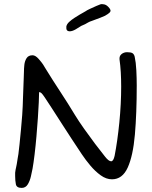

<svg xmlns="http://www.w3.org/2000/svg" viewBox="-20 -923 743 938"><path d="M86 -5Q61 -5 57.5 -23Q54 -41 54 -63V-79L56 -93Q57 -99 59 -107Q61 -115 62 -122Q64 -137 66.5 -150.5Q69 -164 70 -171Q72 -186 75.5 -219Q79 -252 82.5 -290.5Q86 -329 88.5 -361Q91 -393 91 -405Q91 -411 92 -435.5Q93 -460 94 -489.5Q95 -519 96 -543Q97 -567 97 -573Q97 -588 99 -606.5Q101 -625 110 -639Q119 -653 139 -653Q153 -653 168.5 -635.5Q184 -618 191 -607Q195 -600 198.5 -594.5Q202 -589 205 -584Q237 -532 274.5 -475Q312 -418 347 -360Q364 -332 390.5 -294.5Q417 -257 444.5 -220.5Q472 -184 493 -158Q511 -135 523 -135Q534 -135 540 -162Q554 -234 563 -324.5Q572 -415 572 -500Q572 -537 570 -570.5Q568 -604 564 -632Q562 -649 573.5 -658.5Q585 -668 601 -668Q620 -668 627.5 -663Q635 -658 638 -646Q644 -619 646 -580Q648 -541 648 -506Q648 -369 639 -265.5Q630 -162 604 -104.5Q578 -47 527 -47Q499 -47 472 -66.5Q445 -86 421.5 -114Q398 -142 380 -169Q324 -253 288.5 -308.5Q253 -364 231.5 -397Q210 -430 199 -446.5Q188 -463 182.5 -468Q177 -473 171 -473Q171 -457 169.5 -423.5Q168 -390 165 -346Q162 -302 158 -256Q154 -210 149 -168.5Q144 -127 139 -99Q136 -84 131 -61.5Q126 -39 115.5 -22Q105 -5 86 -5ZM320 -770Q312 -770 307.5 -775Q303 -780 304 -793Q306 -805 318 -816Q330 -827 345 -836.5Q360 -846 370 -852Q378 -857 385 -860.5Q392 -864 398 -868Q403 -872 419 -879.5Q435 -887 451 -894Q467 -901 471 -902Q474 -903 477 -903Q481 -903 486 -902Q498 -901 509.5 -889Q521 -877 520 -869Q519 -865 514 -860Q512 -859 510.5 -857.5Q509 -856 506 -854L493 -846Q489 -844 470.5 -836.5Q452 -829 429 -821Q419 -818 411 -813.5Q403 -809 396 -805Q388 -801 381.5 -798.5Q375 -796 373 -794Q366 -789 349.5 -779.5Q333 -770 320 -770Z"/></svg>

Font: Fuzzy Bubbles
Style: Regular
Weight: 400
Designer: Robert E. Leuschke
Foundry: Robert E. Leuschke
Version: Version 1.010; ttfautohint (v1.8.3)